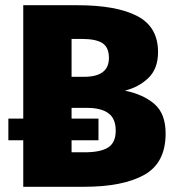

<svg xmlns="http://www.w3.org/2000/svg" viewBox="-20 -715 675 735"><path d="M303 0H69V-178H12V-261H69V-695H276Q426 -695 505.5 -653.5Q585 -612 585 -516Q585 -452 548 -416.5Q511 -381 458 -368Q528 -354 571 -317Q614 -280 614 -204Q614 -91 532 -45.5Q450 0 303 0ZM302 -421Q397 -421 397 -493Q397 -534 372 -550Q347 -566 293 -566H254V-421ZM304 -132Q365 -132 394 -150.5Q423 -169 423 -215Q423 -261 395 -281.5Q367 -302 314 -302H254V-261H357V-178H254V-132Z"/></svg>

Font: Trujillo ExtraBold
Style: Regular
Weight: 800
Designer: Fira Sans original fonts by bBox Type GmbH, Carrois Corporate GbR, & Edenspiekermann AG / Changes by Cristiano Sobral
Foundry: Fira Sans original fonts by bBox Type GmbH, Carrois Corporate GbR, & Edenspiekermann AG / Changes by Cristiano Sobral
Version: Version 4.301;July 28, 2020;FontCreator 13.0.0.2655 64-bit